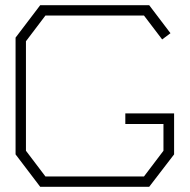

<svg xmlns="http://www.w3.org/2000/svg" viewBox="-20 -720 731 740"><path d="M555 0H135L40 -125V-575L135 -700H555L637 -592L605 -568L535 -660H155L80 -561V-139L155 -40H535L610 -139V-242H463V-283H651V-125Z"/></svg>

Font: Turret Road Light
Style: Regular
Weight: 300
Designer: Noponies
Foundry: Noponies
Version: Version 1.001; ttfautohint (v1.8)